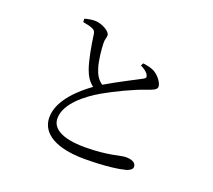

<svg xmlns="http://www.w3.org/2000/svg" viewBox="-130 -935 1261 1135"><g transform="rotate(20 500.0 -367.5)"><path d="M220 -752 221 -731C236 -728 260 -724 276 -718C296 -711 302 -701 304 -685C314 -612 329 -528 348 -476C359 -444 378 -412 407 -391C342 -344 225 -247 225 -134C225 -30 330 27 505 27C641 27 723 13 760 3C780 -3 796 -15 796 -28C796 -58 765 -67 730 -67C701 -67 626 -39 484 -39C328 -39 272 -86 272 -145C272 -238 382 -322 462 -368C531 -408 643 -461 706 -482C746 -496 770 -504 770 -524C770 -545 745 -584 709 -604C691 -614 665 -619 638 -623L629 -607C650 -596 672 -583 680 -565C687 -552 683 -545 667 -537C630 -517 526 -465 453 -421C424 -441 408 -469 398 -503C384 -544 377 -617 376 -655C375 -679 383 -689 383 -707C382 -730 329 -762 284 -762C264 -762 246 -759 220 -752Z"/></g></svg>

Font: Source Han Serif KR
Style: Regular
Weight: 400
Designer: Ryoko NISHIZUKA 西塚涼子 (kana & ideographs); Frank Grießhammer (Latin, Greek & Cyrillic); Wenlong ZHANG 张文龙 (bopomofo); San
Foundry: Adobe
Version: Version 2.001;hotconv 1.1.0;makeotfexe 2.6.0